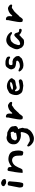

<svg xmlns="http://www.w3.org/2000/svg" viewBox="1378 -1806 625 3421"><g transform="rotate(-90 1690.5 -95.5)"><path d="M211 -325Q211 -324 211 -321Q211 -318 210 -316Q209 -314 206.5 -311.5Q204 -309 201 -308Q173 -294 144 -300Q129 -301 118 -311Q112 -315 106.5 -318Q101 -321 95 -325Q86 -332 84 -343Q82 -354 89 -364Q97 -375 108.5 -380.5Q120 -386 133 -388Q153 -390 169 -380Q172 -379 174 -377.5Q176 -376 179 -375Q198 -367 206 -348Q211 -339 211 -325ZM170 -230Q168 -211 165.5 -181.5Q163 -152 160.5 -120Q158 -88 153.5 -59.5Q149 -31 143 -13Q134 11 111 6Q105 5 99.5 5Q94 5 89 4Q66 -3 64 -25Q62 -36 60.5 -46.5Q59 -57 60 -65Q62 -74 66.5 -99Q71 -124 77 -154Q83 -184 88 -208.5Q93 -233 94 -241V-244Q94 -255 101 -262Q108 -269 118 -270Q128 -270 136.5 -269.5Q145 -269 151 -265Q175 -255 170 -230Z M705 -180Q720 -125 719.5 -81Q719 -37 708.5 -13Q698 11 680 6Q675 4 663 3.5Q651 3 641 -3Q631 -9 629 -26Q628 -38 628 -46Q628 -54 628 -68Q628 -82 626 -109Q624 -143 604.5 -166Q585 -189 553 -192.5Q521 -196 480 -169Q460 -155 444.5 -131Q429 -107 418 -82.5Q407 -58 400 -40Q394 -27 386 -16Q378 -5 360 -6Q349 -6 334.5 -3.5Q320 -1 321 -14Q325 -77 335 -141.5Q345 -206 355 -255Q357 -265 364.5 -270Q372 -275 380 -274Q403 -270 415 -260Q427 -250 425 -211Q424 -206 429.5 -203.5Q435 -201 439 -205Q467 -231 510.5 -248Q554 -265 609 -254Q640 -247 662 -233.5Q684 -220 700 -191Q704 -186 705 -180Z M1154 -151Q1161 -126 1144 -107Q1127 -88 1105 -86Q1101 -86 1100 -82Q1099 -78 1103 -76Q1111 -71 1111 -60Q1113 -46 1118 -33.5Q1123 -21 1124 -8Q1125 0 1121.5 6.5Q1118 13 1116 21Q1114 43 1112.5 60.5Q1111 78 1103 94Q1101 95 1097.5 96Q1094 97 1093 99Q1091 100 1091 104.5Q1091 109 1090 111Q1085 121 1073.5 131.5Q1062 142 1053 150Q1051 153 1034.5 163Q1018 173 1001 181Q988 188 965 193Q942 198 920 196Q909 195 894.5 191.5Q880 188 871 184Q856 177 838 162.5Q820 148 806.5 130.5Q793 113 791 98Q790 88 797 82Q804 76 814 78Q818 80 819 81Q824 87 830 91Q836 95 843 98Q849 100 855.5 103Q862 106 868 111Q884 125 905 124Q979 120 1009 83Q1039 46 1048 -21Q1049 -29 1043 -35Q1037 -41 1029 -39Q1011 -36 995.5 -35Q980 -34 960 -38Q927 -43 895.5 -60.5Q864 -78 846 -103Q833 -122 831 -145Q829 -168 830 -181Q835 -231 868.5 -260Q902 -289 944 -291Q956 -291 968 -288Q984 -281 1000.5 -280.5Q1017 -280 1039 -278Q1043 -277 1047 -275Q1051 -273 1055 -271Q1075 -261 1098 -248Q1121 -235 1137 -215.5Q1153 -196 1151 -168Q1151 -164 1152 -160Q1153 -156 1154 -151ZM1054 -175Q1054 -182 1052.5 -189Q1051 -196 1049 -203Q1047 -207 1045 -210.5Q1043 -214 1039 -215Q1033 -220 1024 -218Q1013 -213 997 -214.5Q981 -216 970 -211Q963 -208 955 -208Q952 -205 948 -205Q942 -203 941 -203Q924 -196 915.5 -182Q907 -168 901 -151Q896 -125 915 -114Q928 -105 947 -106Q966 -107 987.5 -112.5Q1009 -118 1029 -121Q1034 -123 1036 -127.5Q1038 -132 1035 -136Q1034 -139 1033 -142Q1032 -145 1033 -149Q1035 -155 1041 -155H1043Q1056 -162 1054 -175Z M1584 -218Q1589 -208 1582.5 -199Q1576 -190 1566 -191Q1555 -193 1542.5 -195.5Q1530 -198 1522 -195Q1521 -194 1508.5 -184Q1496 -174 1486 -169Q1465 -158 1449.5 -140.5Q1434 -123 1418 -108Q1414 -103 1409.5 -98.5Q1405 -94 1401 -89Q1397 -82 1391 -77.5Q1385 -73 1379 -68Q1374 -64 1369.5 -58.5Q1365 -53 1362 -48Q1356 -37 1348.5 -28.5Q1341 -20 1333 -11Q1328 -4 1318.5 -2Q1309 0 1301 -3Q1295 -6 1288 -6Q1274 -9 1272.5 -35.5Q1271 -62 1277 -101.5Q1283 -141 1291.5 -183.5Q1300 -226 1307 -261Q1309 -272 1307 -281Q1305 -290 1311 -297Q1317 -304 1326 -303Q1344 -301 1357 -293Q1370 -285 1375.5 -264Q1381 -243 1376 -200Q1375 -193 1381.5 -190.5Q1388 -188 1392 -194Q1423 -233 1452 -247Q1481 -261 1506 -265Q1523 -269 1542 -259Q1556 -252 1567.5 -241.5Q1579 -231 1584 -218Z M2001 -219Q2015 -198 1999 -180Q1998 -180 1997.5 -179.5Q1997 -179 1996 -179Q1988 -171 1985 -161Q1977 -145 1961 -138.5Q1945 -132 1926 -130Q1907 -128 1890 -125Q1879 -122 1870 -118.5Q1861 -115 1851 -113Q1827 -107 1811 -123Q1807 -127 1803 -130.5Q1799 -134 1795 -138Q1789 -143 1782 -140.5Q1775 -138 1775 -130Q1773 -111 1783.5 -91.5Q1794 -72 1807 -64Q1826 -55 1851 -56Q1876 -57 1902 -63Q1928 -69 1949 -73Q1957 -75 1966.5 -72Q1976 -69 1981 -61Q1982 -60 1983.5 -58Q1985 -56 1985 -54Q1990 -44 1986.5 -34Q1983 -24 1974 -19Q1974 -18 1973 -18Q1972 -18 1971 -16Q1967 -12 1961 -9.5Q1955 -7 1950 -5Q1933 -1 1917.5 1.5Q1902 4 1882 6Q1874 9 1866 6Q1841 2 1814 -1Q1787 -4 1764.5 -14.5Q1742 -25 1729 -51Q1728 -53 1726.5 -55Q1725 -57 1724 -60Q1708 -82 1707 -115.5Q1706 -149 1716 -182Q1726 -215 1741 -234Q1752 -247 1766 -252.5Q1780 -258 1796 -268Q1829 -287 1869 -285.5Q1909 -284 1945 -266.5Q1981 -249 2001 -219ZM1936 -221Q1935 -224 1932 -225.5Q1929 -227 1926 -228Q1911 -228 1890.5 -226.5Q1870 -225 1867 -223Q1865 -221 1859 -219Q1846 -213 1832.5 -209.5Q1819 -206 1809 -199Q1802 -195 1804.5 -187Q1807 -179 1815 -178Q1841 -174 1869 -179.5Q1897 -185 1919 -195Q1928 -201 1936 -209Q1941 -216 1936 -221Z M2402 -90Q2407 -66 2388 -53Q2384 -49 2380.5 -45.5Q2377 -42 2375 -38Q2370 -29 2362.5 -23.5Q2355 -18 2347 -14Q2310 1 2272.5 7.5Q2235 14 2195 3Q2185 0 2169 -11Q2153 -22 2143 -34Q2141 -38 2136.5 -44.5Q2132 -51 2128 -58Q2126 -66 2131 -73Q2136 -80 2146 -78Q2160 -75 2171 -70Q2182 -65 2192 -60Q2204 -54 2216 -54Q2246 -53 2274.5 -61.5Q2303 -70 2317 -90Q2323 -98 2319 -107Q2315 -116 2307 -118Q2282 -123 2256.5 -124.5Q2231 -126 2202 -140Q2179 -153 2175 -173Q2174 -175 2173 -178.5Q2172 -182 2170 -185Q2166 -193 2165 -203Q2164 -213 2167 -223Q2172 -240 2181.5 -254Q2191 -268 2201 -283Q2212 -298 2228 -304Q2248 -312 2269.5 -311Q2291 -310 2308 -310Q2319 -310 2330 -306Q2344 -301 2358 -296Q2372 -291 2383 -280Q2390 -273 2392.5 -258Q2395 -243 2390.5 -233Q2386 -223 2370 -229Q2359 -234 2351.5 -240.5Q2344 -247 2331 -249Q2321 -250 2301.5 -251.5Q2282 -253 2273 -251Q2256 -248 2243 -234Q2242 -232 2241.5 -221.5Q2241 -211 2242 -201Q2243 -191 2245 -190Q2254 -185 2275.5 -184.5Q2297 -184 2313 -186Q2317 -186 2320 -183Q2321 -179 2327 -179Q2350 -176 2363 -162.5Q2376 -149 2388 -135Q2399 -122 2401 -104Q2401 -100 2401.5 -97Q2402 -94 2402 -90Z M2888 -44Q2887 -34 2880 -27Q2873 -20 2862 -21Q2840 -23 2819.5 -34Q2799 -45 2786 -58Q2782 -63 2776.5 -62Q2771 -61 2768 -55Q2767 -50 2758 -45Q2754 -42 2750.5 -38.5Q2747 -35 2743 -31Q2736 -23 2727.5 -17Q2719 -11 2712 -1Q2699 17 2677 19Q2660 22 2642 21Q2624 20 2608 16Q2594 13 2582 3Q2580 1 2578 -1Q2576 -3 2573 -4Q2560 -12 2552 -25Q2539 -48 2529 -74.5Q2519 -101 2526 -131Q2531 -154 2543.5 -180.5Q2556 -207 2567 -225Q2590 -261 2628 -281.5Q2666 -302 2711 -294Q2749 -287 2777.5 -268Q2806 -249 2827 -218Q2832 -211 2829.5 -204Q2827 -197 2819 -195Q2803 -192 2792 -201Q2767 -224 2732 -224Q2697 -224 2668 -208Q2664 -206 2661.5 -204Q2659 -202 2657 -199Q2645 -188 2632.5 -172Q2620 -156 2612 -130Q2608 -117 2602.5 -101Q2597 -85 2598 -71Q2598 -61 2606 -54.5Q2614 -48 2624 -49Q2658 -54 2680 -71.5Q2702 -89 2720.5 -110Q2739 -131 2761 -148Q2770 -154 2781 -153Q2792 -152 2799 -144Q2809 -136 2814 -121Q2819 -106 2823 -90Q2826 -80 2834.5 -73.5Q2843 -67 2854 -68H2864Q2875 -69 2882 -62Q2889 -55 2888 -44Z M3319 -218Q3324 -208 3317.5 -199Q3311 -190 3301 -191Q3290 -193 3277.5 -195.5Q3265 -198 3257 -195Q3256 -194 3243.5 -184Q3231 -174 3221 -169Q3200 -158 3184.5 -140.5Q3169 -123 3153 -108Q3149 -103 3144.5 -98.5Q3140 -94 3136 -89Q3132 -82 3126 -77.5Q3120 -73 3114 -68Q3109 -64 3104.5 -58.5Q3100 -53 3097 -48Q3091 -37 3083.5 -28.5Q3076 -20 3068 -11Q3063 -4 3053.5 -2Q3044 0 3036 -3Q3030 -6 3023 -6Q3009 -9 3007.5 -35.5Q3006 -62 3012 -101.5Q3018 -141 3026.5 -183.5Q3035 -226 3042 -261Q3044 -272 3042 -281Q3040 -290 3046 -297Q3052 -304 3061 -303Q3079 -301 3092 -293Q3105 -285 3110.5 -264Q3116 -243 3111 -200Q3110 -193 3116.5 -190.5Q3123 -188 3127 -194Q3158 -233 3187 -247Q3216 -261 3241 -265Q3258 -269 3277 -259Q3291 -252 3302.5 -241.5Q3314 -231 3319 -218Z"/></g></svg>

Font: Slackside One
Style: Regular
Weight: 400
Version: Version 1.000